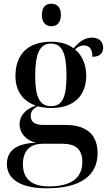

<svg xmlns="http://www.w3.org/2000/svg" viewBox="-20 -771 584 1031"><path d="M256 -630C284 -630 307 -648 307 -691C307 -735 284 -751 256 -751C227 -751 205 -735 205 -691C205 -648 227 -630 256 -630ZM232 240C418 240 504 168 504 51C504 -38 455 -100 332 -100H217C168 -100 145 -114 145 -148C145 -170 154 -187 184 -200C206 -194 231 -191 257 -191C383 -191 443 -264 443 -364C443 -423 422 -473 383 -506C402 -522 415 -527 431 -527C461 -527 476 -506 476 -466C518 -466 534 -488 534 -515C534 -545 514 -569 474 -569C431 -569 399 -540 375 -512C345 -534 305 -547 257 -547C126 -547 63 -477 63 -362C63 -281 105 -227 172 -204C114 -184 85 -147 85 -104C85 -60 115 -19 173 -4C65 -2 17 42 17 109C17 189 86 240 232 240ZM254 -201C193 -201 169 -249 169 -363C169 -482 193 -537 253 -537C314 -537 337 -484 337 -364C337 -249 315 -201 254 -201ZM241 230C153 230 103 191 103 111C103 30 150 1 209 1H316C388 1 422 33 422 98C422 187 360 230 241 230Z"/></svg>

Font: Noto Serif Display Medium
Style: Regular
Weight: 500
Designer: Monotype Design Team
Foundry: Monotype Imaging Inc.
Version: Version 2.009